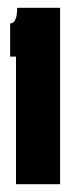

<svg xmlns="http://www.w3.org/2000/svg" viewBox="-20 -721 193 492"><path d="M21 -576V-249H134V-701H24C24 -677 19 -661 6 -661V-576Z"/></svg>

Font: Queering Heavy
Style: Bold
Weight: 900
Designer: Adam Naccarato
Foundry: adamnac
Version: Version 2.000;hotconv 1.0.109;makeotfexe 2.5.65596